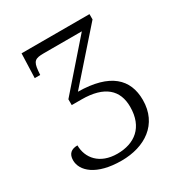

<svg xmlns="http://www.w3.org/2000/svg" viewBox="-169 -838 919 972"><g transform="rotate(-30 290.0 -352.0)"><path d="M263 10C399 10 509 -61 509 -203C509 -325 431 -401 245 -403L492 -683V-714H95L90 -572H122L124 -597C129 -649 142 -658 193 -658H415L184 -394V-360H241C376 -360 436 -302 436 -205C436 -85 362 -31 262 -31C159 -31 107 -95 107 -169C71 -169 50 -152 50 -114C50 -53 115 10 263 10Z"/></g></svg>

Font: Noto Serif Light
Style: Regular
Weight: 300
Designer: Monotype Design Team
Foundry: Monotype Imaging Inc.
Version: Version 2.013